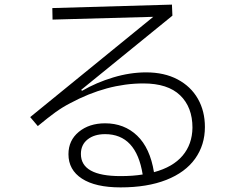

<svg xmlns="http://www.w3.org/2000/svg" viewBox="-20 -785 1040 833"><path d="M869 -234Q869 -156 826.5 -96.5Q784 -37 701.5 -4.5Q619 28 503 28Q394 28 335.5 -10Q277 -48 277 -116Q277 -176 322 -213Q367 -250 436 -250Q519 -250 575 -196.5Q631 -143 648 -38Q730 -60 772 -109.5Q814 -159 815 -231Q815 -320 761.5 -371.5Q708 -423 602 -423Q444 -423 284 -337Q251 -320 220.5 -298Q190 -276 144 -238L111 -277L645 -712L208 -700L207 -750L726 -765L728 -717L332 -395L336 -391Q398 -427 471 -449Q544 -471 614 -471Q693 -471 750.5 -440.5Q808 -410 838.5 -356.5Q869 -303 869 -234ZM503 -21Q558 -21 599 -28Q571 -203 436 -203Q389 -203 360 -180Q331 -157 331 -117Q331 -21 503 -21Z"/></svg>

Font: IBM Plex Sans JP Light
Style: Regular
Weight: 300
Designer: Mike Abbink; Paul van der Laan; Pieter van Rosmalen; Wujin Sim; Yejin Wi; Jinhee Kim; Boomi Park; Yona Kim; Kichan Ma
Foundry: Sandoll Inc.
Version: Version 1.002